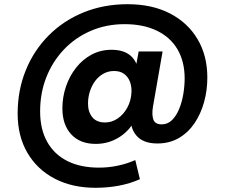

<svg xmlns="http://www.w3.org/2000/svg" viewBox="-20 -678 1080 914"><path d="M435 216Q324 216 240.5 172.5Q157 129 110.5 49.5Q64 -30 64 -137Q64 -248 102.5 -343Q141 -438 211.5 -509Q282 -580 378 -619Q474 -658 587 -658Q704 -658 789 -614Q874 -570 920.5 -491.5Q967 -413 967 -309Q967 -248 951.5 -192Q936 -136 906 -91.5Q876 -47 831.5 -21Q787 5 729 5Q659 5 627 -35.5Q595 -76 603 -142L607 -174L627 -118Q603 -61 551 -27Q499 7 436 7Q361 7 319 -38.5Q277 -84 277 -162Q277 -216 294 -266Q311 -316 342 -355.5Q373 -395 416 -418Q459 -441 511 -441Q569 -441 601.5 -413Q634 -385 640 -332L619 -317L640 -433H754L708 -169Q702 -132 710 -109Q718 -86 750 -86Q778 -86 798.5 -106Q819 -126 832.5 -158.5Q846 -191 852.5 -229.5Q859 -268 859 -305Q859 -385 825 -443Q791 -501 726.5 -532Q662 -563 573 -563Q486 -563 412 -531Q338 -499 284 -442Q230 -385 200.5 -310Q171 -235 171 -148Q171 -63 204.5 -3Q238 57 300.5 88.5Q363 120 451 120Q497 120 541.5 110.5Q586 101 624 84L646 175Q599 196 545.5 206Q492 216 435 216ZM480 -95Q513 -95 541 -114.5Q569 -134 586.5 -166.5Q604 -199 606 -239Q607 -268 598 -290.5Q589 -313 570.5 -326.5Q552 -340 523 -340Q495 -340 472 -327Q449 -314 433 -292.5Q417 -271 408 -243Q399 -215 399 -185Q399 -145 419.5 -120Q440 -95 480 -95Z"/></svg>

Font: DM Sans 18pt ExtraBold
Style: Italic
Weight: 800
Italic angle: -10°
Designer: Colophon Foundry, Jonny Pinhorn
Foundry: Colophon Foundry
Version: Version 4.004;gftools[0.9.30]